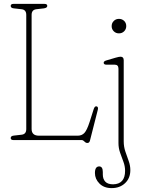

<svg xmlns="http://www.w3.org/2000/svg" viewBox="-20 -720 732 987"><path d="M205.5 -677 166.5 -672.5Q142.5 -669.5 142.5 -643.5V-57Q142.5 -22.5 180.5 -22.5H379.5Q400.5 -22.5 413.8 -36.5Q427 -50.5 441 -94L461.5 -158.5Q466.5 -174.5 475.5 -173.5Q486.5 -171.5 483 -156.5L442.5 2.5Q439.5 15 429 15Q421 15 414 7.5Q407 0 400 0H49Q35 0 35 -10.5Q35 -21.5 51.5 -23L91 -27.5Q115 -30 115 -56.5V-643.5Q115 -670 91 -672.5L51.5 -677Q35 -678.5 35 -689.5Q35 -700 49 -700H209Q223 -700 223 -689.5Q223 -679.5 205.5 -677ZM591.5 -548.5Q575.5 -548.5 564.8 -559.2Q554 -570 554 -585.5Q554 -601.5 564.8 -612.2Q575.5 -623 591.5 -623Q607.5 -623 618.2 -612.5Q629 -602 629 -586Q629 -570 618.2 -559.2Q607.5 -548.5 591.5 -548.5ZM616 6.5Q616 34.5 624.5 59.2Q633 84 641.5 107.5Q650 131 650 154.5Q650 196 623 221.5Q596 247 554 247Q514.5 247 491.2 223.5Q468 200 468 169.5Q468 135.5 490 135.5Q508.5 135.5 508.5 164.5V177Q508.5 200 521.2 213.8Q534 227.5 561.5 227.5Q623 226.5 623 158Q623 134.5 614.5 111.8Q606 89 597.5 65.2Q589 41.5 589 15.5V-366.5Q589 -387.5 570 -387.5H527.5Q513 -387.5 513 -397.5Q513 -405.5 527 -409.5L574.5 -423.5Q592 -428.5 599.5 -428.5Q616 -428.5 616 -410.5Z"/></svg>

Font: Fraunces 144pt S100 Thin
Style: Regular
Weight: 100
Version: Version 1.000; ttfautohint (v1.8.3)